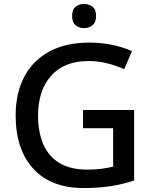

<svg xmlns="http://www.w3.org/2000/svg" viewBox="-20 -939 770 969"><path d="M399 -384H657V-28Q600 -9 538.5 0.5Q477 10 402 10Q237 10 148 -87.5Q59 -185 59 -357Q59 -469 102.5 -551.5Q146 -634 229 -679Q312 -724 430 -724Q491 -724 546 -712.5Q601 -701 646 -681L607 -590Q569 -607 523 -619Q477 -631 426 -631Q304 -631 238 -556.5Q172 -482 172 -356Q172 -274 198 -212.5Q224 -151 279 -117Q334 -83 422 -83Q464 -83 495 -87.5Q526 -92 551 -98V-292H399ZM405 -919Q429 -919 447 -905Q465 -891 465 -858Q465 -826 447 -811.5Q429 -797 405 -797Q379 -797 361.5 -811.5Q344 -826 344 -858Q344 -891 361.5 -905Q379 -919 405 -919Z"/></svg>

Font: Noto Sans Lao Medium
Style: Regular
Weight: 500
Designer: Monotype Design Team
Foundry: Monotype Imaging Inc.
Version: Version 2.003; ttfautohint (v1.8.4.7-5d5b)